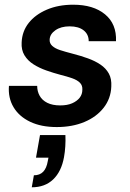

<svg xmlns="http://www.w3.org/2000/svg" viewBox="-20 -528 551 816"><path d="M221 12Q155 12 108 -10.5Q61 -33 37.5 -72.5Q14 -112 18 -163H138Q138 -140 148.5 -121Q159 -102 181 -91Q203 -80 236 -80Q266 -80 286.5 -89Q307 -98 318.5 -112.5Q330 -127 330 -147Q331 -165 319.5 -176.5Q308 -188 286.5 -195.5Q265 -203 237 -210Q207 -218 177 -228.5Q147 -239 122.5 -254.5Q98 -270 84 -293Q70 -316 72 -348Q74 -395 102 -430.5Q130 -466 179 -487Q228 -508 291 -508Q377 -508 426.5 -467Q476 -426 473 -353H357Q357 -382 335.5 -399Q314 -416 276 -416Q239 -416 215.5 -399.5Q192 -383 191 -360Q190 -344 202 -333Q214 -322 235.5 -315Q257 -308 288 -300Q323 -291 353.5 -280Q384 -269 407 -253.5Q430 -238 442.5 -215.5Q455 -193 453 -160Q451 -109 420.5 -70Q390 -31 338.5 -9.5Q287 12 221 12ZM115 268 124 217Q149 217 163.5 202Q178 187 183 157L186 142H133L150 46H258Q259 70 257.5 94Q256 118 252 140Q241 201 206 234.5Q171 268 115 268Z"/></svg>

Font: DM Sans 28pt SemiBold
Style: Italic
Weight: 600
Italic angle: -10°
Version: Version 4.004;gftools[0.9.30]